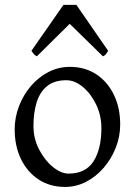

<svg xmlns="http://www.w3.org/2000/svg" viewBox="-20 -738 543 773"><path d="M242.2 14.6Q180.7 14.6 135 -15.6Q89.4 -45.9 64.2 -98.1Q39.1 -150.4 39.1 -216.8Q39.1 -265.1 56.4 -310.3Q73.7 -355.5 104.2 -391.4Q134.8 -427.2 175 -448Q215.3 -468.8 261.2 -468.8Q322.8 -468.8 368.2 -438.5Q413.6 -408.2 438.7 -356Q463.9 -303.7 463.9 -236.8Q463.9 -188 446 -143.1Q428.2 -98.1 397.5 -62.5Q366.7 -26.9 326.7 -6.1Q286.6 14.6 242.2 14.6ZM255.9 -39.1Q325.2 -39.1 356.7 -88.9Q388.2 -138.7 388.2 -222.2Q388.2 -273.9 366.9 -317.6Q345.7 -361.3 313.2 -388.2Q280.8 -415 247.1 -415Q197.8 -415 168.7 -390.6Q139.6 -366.2 127.2 -324.7Q114.7 -283.2 114.7 -231Q114.7 -179.7 137.5 -136Q160.2 -92.3 193.1 -65.7Q226.1 -39.1 255.9 -39.1ZM128.4 -511.2Q120.6 -515.1 116.9 -519.5Q113.3 -523.9 106.4 -533.2L235.4 -718.3H287.6L415.5 -533.2Q409.7 -523.9 406.2 -519.5Q402.8 -515.1 394.5 -511.2L260.7 -642.1Z"/></svg>

Font: David Libre
Style: Regular
Weight: 400
Designer: Ismar David, J. Victor Gaultney, Annie Olsen and Meir Sadan
Foundry: Monotype Imaging Inc. & SIL International
Version: Version 1.100; ttfautohint (v1.8.4.7-5d5b)